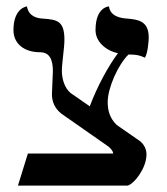

<svg xmlns="http://www.w3.org/2000/svg" viewBox="-20 -579 520 599"><path d="M343.9 -189.3C322.4 -210.5 316 -234.1 316 -261C316 -304 348 -377 381 -409C407 -409 417 -406 432 -399C441 -412 444 -451 444 -462C444 -513 412 -518 377 -521C361 -522 324 -526 320 -559C320 -559 278 -558 278 -485C278 -451 307 -422 348 -413C318.1 -373.1 283.1 -309.2 260.1 -247.3L200 -289C182 -304 173 -332 173 -358C173 -381 181 -431 181 -454C181 -512 161 -518 113 -521C100 -522 70 -525 64 -559C64 -559 22 -555 22 -485C22 -443 55 -416 105 -416C136 -416 145 -391 145 -357L142 -285C142 -262 151 -240 172 -224L318 -122C325 -116 333 -108 333 -100H67L36 0H378C399 -5 437 -55 437 -97C437 -113 430 -129 415 -140Z"/></svg>

Font: Libertinus Math
Style: Regular
Weight: 400
Designer: Philipp H. Poll
Foundry: Khaled Hosny
Version: Version 6.2